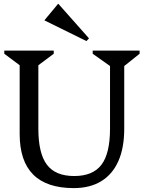

<svg xmlns="http://www.w3.org/2000/svg" viewBox="-20 -950 739 986"><path d="M545 -611 456 -674V-690H697V-674L618 -611V-289Q618 -191 588 -123Q558 -55 500 -19.5Q442 16 359 16Q220 16 150.5 -53.5Q81 -123 81 -262V-615L2 -674V-690H256V-674L177 -615V-289Q177 -162 221 -104Q265 -46 361 -46Q457 -46 501 -104Q545 -162 545 -289ZM424 -739 209 -845V-847L278 -930H280L437 -753Z"/></svg>

Font: Platypi Light Light
Style: Regular
Weight: 300
Version: Version 1.200